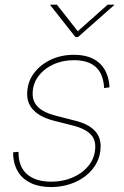

<svg xmlns="http://www.w3.org/2000/svg" viewBox="-20 -773 518 804"><path d="M194.3 10.3Q145 10.3 110.4 -5.9Q75.7 -22 56.6 -51.8Q37.6 -81.5 35.2 -122.6Q34.7 -127.4 35.2 -128.7Q35.6 -129.9 35.2 -135.3L57.6 -137.2Q56.6 -76.2 92.5 -44.2Q128.4 -12.2 194.8 -12.2Q244.6 -12.2 286.6 -31Q328.6 -49.8 353.8 -83Q378.9 -116.2 378.9 -159.2Q378.9 -193.4 356 -214.1Q333 -234.9 288.1 -246.6L205.1 -267.6Q150.9 -281.7 122.3 -309.6Q93.8 -337.4 93.8 -378.9Q93.8 -427.2 120.6 -464.4Q147.5 -501.5 191.7 -522.5Q235.8 -543.5 289.6 -543.5Q356 -543.5 393.8 -511Q431.6 -478.5 438 -417Q438.5 -413.6 438.2 -412.4Q438 -411.1 438 -407.2L416 -404.3Q413.1 -462.9 381.6 -491.9Q350.1 -521 289.6 -521Q241.7 -521 202.4 -502.7Q163.1 -484.4 139.9 -452.6Q116.7 -420.9 116.7 -379.9Q116.7 -346.2 140.4 -323.7Q164.1 -301.3 211.4 -289.1L294.9 -267.6Q346.7 -254.9 374 -228.5Q401.4 -202.1 401.4 -160.6Q401.4 -122.6 384.8 -91.1Q368.2 -59.6 339.4 -36.9Q310.5 -14.2 273.2 -2Q235.8 10.3 194.3 10.3ZM218.3 -753.4 305.7 -642.1 430.7 -753.4H458V-751.5L306.6 -617.7H295.9L190.4 -751.5L190.9 -753.4Z"/></svg>

Font: Inter 20pt Thin
Style: Italic
Weight: 250
Italic angle: -9.3988°
Version: Version 4.001;git-66647c0bb